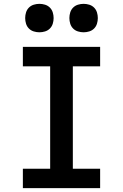

<svg xmlns="http://www.w3.org/2000/svg" viewBox="-20 -979 640 999"><path d="M99 0V-101H241V-634H99V-735H501V-634H359V-101H501V0ZM415 -811Q400 -811 385.5 -815.5Q371 -820 360.5 -830.5Q350 -841 345.5 -855.5Q341 -870 341 -885Q341 -900 345.5 -914.5Q350 -929 360.5 -939.5Q371 -950 385.5 -954.5Q400 -959 415 -959Q430 -959 444.5 -954.5Q459 -950 469.5 -939.5Q480 -929 484.5 -914.5Q489 -900 489 -885Q489 -870 484.5 -855.5Q480 -841 469.5 -830.5Q459 -820 444.5 -815.5Q430 -811 415 -811ZM185 -811Q170 -811 155.5 -815.5Q141 -820 130.5 -830.5Q120 -841 115.5 -855.5Q111 -870 111 -885Q111 -900 115.5 -914.5Q120 -929 130.5 -939.5Q141 -950 155.5 -954.5Q170 -959 185 -959Q200 -959 214.5 -954.5Q229 -950 239.5 -939.5Q250 -929 254.5 -914.5Q259 -900 259 -885Q259 -870 254.5 -855.5Q250 -841 239.5 -830.5Q229 -820 214.5 -815.5Q200 -811 185 -811Z"/></svg>

Font: Iosevka Extended
Style: Bold
Weight: 700
Width: 7
Monospace: yes
Designer: Belleve Invis
Foundry: Belleve Invis
Version: Version 32.5.0; ttfautohint (v1.8.4)